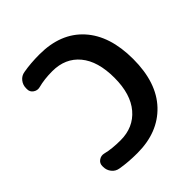

<svg xmlns="http://www.w3.org/2000/svg" viewBox="-201 -883 1035 1035"><g transform="rotate(-45 317.0 -365.0)"><path d="M130 0Q105 -4 89.5 -23.5Q74 -43 74 -68V-75Q74 -96 91.5 -108Q109 -120 129 -115Q176 -103 242 -103Q340 -103 398.5 -171.5Q457 -240 457 -365Q457 -491 400.5 -559Q344 -627 245 -627Q184 -627 135 -614Q115 -609 97.5 -621Q80 -633 80 -654V-662Q80 -687 95.5 -706.5Q111 -726 136 -730Q192 -740 260 -740Q421 -740 510.5 -641.5Q600 -543 600 -365Q600 -185 507.5 -87.5Q415 10 257 10Q187 10 130 0Z"/></g></svg>

Font: Rounded Mplus 1c Bold
Style: Bold
Weight: 700
Version: Version 1.059.20150529